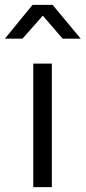

<svg xmlns="http://www.w3.org/2000/svg" viewBox="-61 -765 350 785"><path d="M151 0H75V-505H151ZM269 -607H195L114 -701L31 -607H-41L72 -745H154Z"/></svg>

Font: Metropolitano
Style: Regular
Weight: 400
Designer: Fonts by Alex Slobzheninov & Chris M. Simpson / Changes by Cristiano Sobral
Foundry: Fonts by Alex Slobzheninov & Chris M. Simpson / Changes by Cristiano Sobral
Version: Version 1.00;August 30, 2020;FontCreator 13.0.0.2681 64-bit